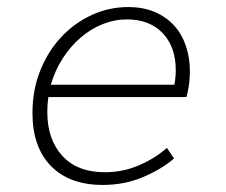

<svg xmlns="http://www.w3.org/2000/svg" viewBox="-20 -512 640 544"><path d="M271 12Q177 12 124.5 -41.5Q72 -95 72 -192Q72 -257 94 -312Q116 -367 153.5 -407Q191 -447 240 -469.5Q289 -492 343 -492Q386 -492 418.5 -478Q451 -464 473 -440Q495 -416 506.5 -382.5Q518 -349 518 -310Q518 -287 514.5 -266Q511 -245 508 -237H117Q114 -216 114 -195Q114 -117 156.5 -70.5Q199 -24 277 -24Q328 -24 373.5 -43.5Q419 -63 453 -93L473 -63Q440 -34 387 -11Q334 12 271 12ZM339 -457Q304 -457 270.5 -443.5Q237 -430 208.5 -405.5Q180 -381 158 -347Q136 -313 124 -272H474Q476 -282 477 -292.5Q478 -303 478 -313Q478 -379 441 -418Q404 -457 339 -457Z"/></svg>

Font: Source Code Pro Light
Style: Italic
Weight: 300
Italic angle: -11°
Monospace: yes
Designer: Paul D. Hunt, Teo Tuominen
Foundry: Adobe Systems Incorporated
Version: Version 1.050;PS 1.000;hotconv 16.6.51;makeotf.lib2.5.65220